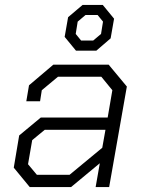

<svg xmlns="http://www.w3.org/2000/svg" viewBox="-20 -761 583 781"><path d="M36 -79 58 -210 146 -283H418L437 -394L392 -449H216L150 -394L143 -349H87L98 -414L197 -498H422L496 -409L424 0H369L386 -97L269 0H101ZM263 -50 396 -160 409 -233H162L111 -191L94 -93L130 -50ZM243 -611 257 -691 316 -741H398L444 -685L430 -605L372 -555H289ZM359 -596 391 -623 399 -673 377 -700H328L296 -673L288 -623L310 -596Z"/></svg>

Font: Chakra Petch Light
Style: Italic
Weight: 300
Italic angle: -10°
Designer: Katatrad Aksorn Co.,Ltd.
Foundry: Cadson Demak Co.,Ltd.
Version: Version 1.000; ttfautohint (v1.6)